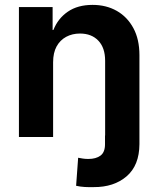

<svg xmlns="http://www.w3.org/2000/svg" viewBox="-20 -558 645 782"><path d="M407.7 -5.9H547.9V29.3Q547.4 115.7 495.6 160.2Q443.8 204.6 361.3 204.1Q343.3 204.6 325.2 203.6Q307.1 202.6 290 198.7L298.3 84.5Q307.6 86.4 317.9 87.9Q328.1 89.4 339.8 89.4Q371.1 89.4 389.4 75.7Q407.7 62 407.7 29.3ZM196.3 -304.2V0H57.1V-529.3H194.3V-435.5L197.8 -436.5Q215.8 -482.4 256.1 -510.3Q296.4 -538.1 356.9 -538.1Q412.6 -538.1 455.6 -513.7Q498.5 -489.3 523.2 -443.6Q547.9 -397.9 547.9 -333.5V0H408.2V-310.5Q408.2 -363.3 380.6 -392.3Q353 -421.4 305.7 -421.4Q274.4 -421.4 249.5 -408Q224.6 -394.5 210.4 -368.7Q196.3 -342.8 196.3 -304.2Z"/></svg>

Font: Inter Cardless Tabular Bold
Style: Bold
Weight: 700
Designer: Rasmus Andersson
Foundry: rsms
Version: Version 4.000;git-4fc901f